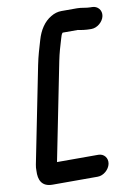

<svg xmlns="http://www.w3.org/2000/svg" viewBox="-103 -840 767 1099"><g transform="rotate(-10 280.5 -290.0)"><path d="M510.1 -767H502.1C475.3 -767 451.6 -775 424.7 -775H333.7C312.4 -775 291.9 -769 272.1 -757C230.6 -733.1 201.3 -688.6 185.4 -633C171.9 -587.4 158.8 -545 148.8 -495L37 65C34.6 77 33.6 88.7 34 100C30.9 154.5 49.1 195 111.1 195H374.1C407.1 195 440.9 166 447.5 133C454 100 431.7 72 398.6 72H158.6L271.8 -495C280.9 -540.3 292.3 -578.7 304.6 -619C308.8 -631.7 311.4 -645.6 319.2 -652H407.2C426.4 -647.5 455.3 -644 477.6 -644H485.6C518.6 -644 553.4 -673 559.9 -706C566.5 -739 543.1 -767 510.1 -767Z"/></g></svg>

Font: Smoothie
Style: It
Weight: 400
Foundry: Cannot Into Space Fonts
Version: Version 0.8